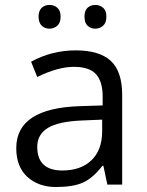

<svg xmlns="http://www.w3.org/2000/svg" viewBox="-20 -748 596 778"><path d="M231.9 -57.1Q307.6 -57.1 350.6 -98.6Q393.6 -140.1 394 -214.8V-263.2L313 -259.8Q216.8 -255.9 173.8 -229.5Q130.9 -203.1 130.9 -153.3Q130.9 -57.6 231.9 -57.1ZM475.1 -365.2V0H415L398.9 -76.2H395Q355.5 -25.4 315.4 -7.8Q275.4 9.8 206.1 9.8Q136.7 9.8 90.8 -31.2Q45.9 -72.3 45.9 -147.9Q45.9 -310.1 305.2 -317.9L396 -320.8V-354Q396.5 -417 369.1 -447.3Q341.8 -477.5 278.3 -477.1Q214.8 -477.1 130.9 -436L106 -498Q190.4 -543.9 286.6 -543.9Q382.8 -543.9 428.7 -501.5Q474.6 -459 475.1 -365.2ZM322.3 -680.7Q322.3 -705.6 335 -716.8Q347.7 -728 366.2 -728Q383.8 -728 397.5 -716.8Q411.1 -705.6 411.1 -680.7Q411.1 -655.3 397.5 -643.6Q383.8 -631.8 366.2 -631.8Q347.7 -631.8 335 -643.6Q322.3 -655.3 322.3 -680.7ZM136.2 -680.7Q136.7 -705.6 149.4 -716.8Q162.1 -728 180.7 -728Q199.2 -728 211.9 -716.8Q225.6 -705.6 225.6 -680.7Q225.6 -655.3 211.9 -643.6Q198.2 -631.8 180.7 -631.8Q162.1 -631.8 149.4 -643.6Q136.7 -655.3 136.2 -680.7Z"/></svg>

Font: OpenSans-Regular
Style: Regular
Weight: 400
Foundry: Ascender Corporation
Version: Version 1.10